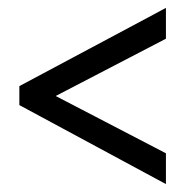

<svg xmlns="http://www.w3.org/2000/svg" viewBox="-20 -598 469 486"><path d="M400 -132V-210L121 -355L400 -500V-578L29 -380V-332Z"/></svg>

Font: Noto Sans Sinhala ExtraCondensed
Style: Regular
Weight: 400
Width: 2
Designer: Jelle Bosma - Monotype Design Team
Foundry: Monotype Imaging Inc.
Version: Version 2.006